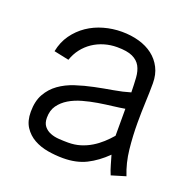

<svg xmlns="http://www.w3.org/2000/svg" viewBox="-97 -595 699 699"><g transform="rotate(20 252.5 -245.0)"><path d="M401.4 7.8Q394 -9.3 388.9 -27.8Q383.8 -46.4 378.4 -64Q343.8 -29.8 305.7 -10.7Q267.6 8.3 216.3 8.3Q186.5 8.3 156.7 3.2Q127 -2 103 -15.4Q79.1 -28.8 64 -51.8Q48.8 -74.7 48.8 -110.4Q48.8 -151.9 64.5 -179.7Q80.1 -207.5 106 -226.1Q131.8 -244.6 165.5 -255.6Q199.2 -266.6 234.6 -273.9Q270 -281.2 304.9 -287.1Q339.8 -293 368.7 -301.8Q368.2 -333 366.5 -358.4Q364.7 -383.8 355 -401.6Q345.2 -419.4 324.2 -429.2Q303.2 -439 264.2 -439Q238.8 -439 214.8 -431.9Q190.9 -424.8 170.9 -411.4Q150.9 -397.9 136 -378.7Q121.1 -359.4 112.8 -335L54.7 -347.2Q62 -384.3 82 -412.4Q102.1 -440.4 130.1 -459.5Q158.2 -478.5 192.1 -488Q226.1 -497.6 261.7 -497.6Q297.4 -497.6 328.4 -488.8Q359.4 -480 382.1 -462.6Q404.8 -445.3 418 -419.4Q431.2 -393.6 431.2 -359.4Q431.2 -324.7 429.4 -285.9Q427.7 -247.1 427.7 -206.5Q427.7 -154.8 433.1 -104.2Q438.5 -53.7 456.5 -8.8ZM368.7 -238.3Q349.1 -234.9 322.3 -231.7Q295.4 -228.5 266.8 -223.9Q238.3 -219.2 210.4 -211.4Q182.6 -203.6 160.6 -190.4Q138.7 -177.2 125 -158Q111.3 -138.7 111.3 -110.4Q111.3 -89.4 121.1 -77.4Q130.9 -65.4 145.8 -59.6Q160.6 -53.7 179 -52.5Q197.3 -51.3 214.4 -51.3Q240.2 -51.3 262.2 -58.1Q284.2 -64.9 303.2 -76.4Q322.3 -87.9 338.6 -102.8Q355 -117.7 368.7 -133.8Z"/></g></svg>

Font: SengBuhan
Style: Regular
Weight: 400
Designer: John M. Durdin
Foundry: Lao Script for Windows
Version: Version 1.400